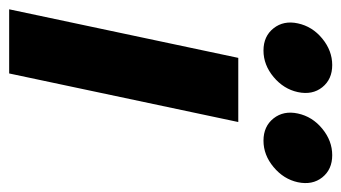

<svg xmlns="http://www.w3.org/2000/svg" viewBox="-188 -562 745 419"><g transform="rotate(90 184.5 -352.5)"><path d="M-4.7 0 101.3 -500H241.3L135.3 0ZM85.3 -555Q54 -555 36.7 -577Q19.3 -599 26 -630Q32.8 -661.7 59.2 -683.3Q85.7 -705 116.9 -705Q148.1 -705 165.4 -683.3Q182.7 -661.7 176 -630Q169.3 -599 143 -577Q116.6 -555 85.3 -555ZM282 -555Q250.7 -555 233.3 -577Q216 -599 222.7 -630Q229.5 -661.7 255.9 -683.3Q282.3 -705 313.6 -705Q344.8 -705 362.1 -683.3Q379.3 -661.7 372.7 -630Q366 -599 339.6 -577Q313.3 -555 282 -555Z"/></g></svg>

Font: Epunda Sans Light
Style: Italic
Weight: 300
Italic angle: -12.0243°
Designer: Simon Atzbach
Foundry: typofactur
Version: Version 2.204